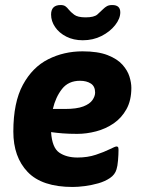

<svg xmlns="http://www.w3.org/2000/svg" viewBox="-20 -735 579 763"><path d="M309 -575Q272 -575 243.5 -589.5Q215 -604 199 -627.5Q183 -651 183 -677Q183 -715 221 -715Q233 -715 240 -710Q247 -705 253 -697Q261 -687 275 -676.5Q289 -666 320 -666Q354 -666 367 -677.5Q380 -689 390 -699Q397 -706 405 -710.5Q413 -715 426 -715Q458 -715 458 -686Q458 -661 437.5 -635Q417 -609 383.5 -592Q350 -575 309 -575ZM308 -531Q369 -531 407.5 -516Q446 -501 466.5 -478Q487 -455 494.5 -430.5Q502 -406 502 -386Q502 -336 482.5 -301Q463 -266 431.5 -244.5Q400 -223 362 -213Q324 -203 287 -203Q254 -203 229 -205Q204 -207 183 -210Q187 -148 215.5 -128.5Q244 -109 288 -109Q328 -109 361 -120Q394 -131 416 -142Q438 -153 443 -153Q446 -153 448.5 -151Q451 -149 451 -139Q451 -121 449 -97.5Q447 -74 443 -62Q437 -41 417 -27.5Q397 -14 370.5 -6.5Q344 1 317 4.5Q290 8 269 8Q147 8 90 -51.5Q33 -111 33 -212Q33 -328 71 -398Q109 -468 171.5 -499.5Q234 -531 308 -531ZM298 -414Q252 -414 226.5 -381.5Q201 -349 190 -302H238Q285 -302 311 -312Q337 -322 347.5 -337.5Q358 -353 358 -367Q358 -392 341 -403Q324 -414 298 -414Z"/></svg>

Font: Asap
Style: Bold Italic
Weight: 700
Italic angle: -6°
Designer: Pablo Cosgaya
Foundry: Omnibus-Type
Version: Version 3.001; ttfautohint (v1.8.3)